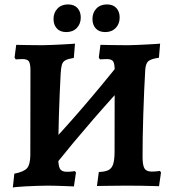

<svg xmlns="http://www.w3.org/2000/svg" viewBox="-20 -848 791 877"><path d="M226.2 -87.3 169.8 -148.8Q264.3 -248.3 354.8 -353.3Q445.3 -458.3 532.8 -568.3L590.2 -506.8Q494.7 -405.4 404 -300.6Q313.2 -195.9 226.2 -87.3ZM38.6 8.8 45.5 -54.7Q89.8 -63.3 103.9 -80.1Q118 -96.9 118.5 -138.9L119.1 -525.6Q119.1 -557.1 111.9 -567.7Q104.6 -578.2 82.5 -578.2Q74 -578.2 62.9 -577.4Q51.7 -576.7 51.7 -576.7L46.5 -585.2L54 -643.2Q54 -643.2 66.6 -642.9Q79.3 -642.6 98.6 -642.3Q118 -642.1 138.5 -641.8Q159.1 -641.5 174 -641.5Q192.7 -641.5 218 -642.8Q243.3 -644.1 267.2 -645.1Q291.1 -646.2 306.8 -647.4Q322.5 -648.7 322.5 -648.7L317.2 -583.4Q291.3 -579.4 278.9 -572.8Q266.6 -566.1 262.6 -552Q258.6 -537.9 257 -510.5Q255 -469 252.7 -419.2Q250.5 -369.5 249 -317.3Q247.5 -265.1 246.7 -217.3Q245.9 -169.4 245.9 -131.8Q245.9 -90.9 253.8 -77.2Q261.7 -63.4 285 -63.4Q299.5 -63.4 310.9 -64.9Q322.3 -66.4 322.3 -66.4L327 -59.7L317.6 3.5Q317.6 3.5 304.6 3Q291.6 2.5 272.1 1.7Q252.5 1 232.1 0.5Q211.7 0 197.8 0Q174.9 0 148.1 1Q121.2 2 96.1 3.3Q71 4.6 55.1 6.2Q39.2 7.7 38.6 8.8ZM706.4 2.5Q706.4 2.5 683.1 1.8Q659.8 1 626 0.5Q592.3 0 561.3 0Q546 0 522.9 0.3Q499.8 0.5 476.8 0.8Q453.7 1 438.3 1.3Q422.8 1.5 422.8 1.5L431.4 -62.4Q460.2 -63.4 475.6 -71.2Q490.9 -78.9 497.1 -99Q503.3 -119.1 503.3 -155.4L503.9 -525.6Q503.9 -556.7 496.9 -567.4Q489.9 -578.2 467.8 -578.2Q458.8 -578.2 447.6 -577.4Q436.5 -576.7 436.5 -576.7L431.3 -585.2L438.8 -643.2Q438.8 -643.2 452.4 -642.9Q466.1 -642.6 486.6 -642.3Q507.1 -642.1 528.6 -641.8Q550 -641.5 565.6 -641.5Q583.2 -641.5 607.8 -642.8Q632.4 -644.1 656.1 -645.1Q679.8 -646.2 695.6 -647.4Q711.4 -648.7 711.4 -648.7L706 -584.3Q669 -578.9 657.2 -568.3Q645.4 -557.7 643.4 -528.7Q640.8 -484.9 638.5 -432.4Q636.3 -379.9 634.5 -325.2Q632.7 -270.6 631.9 -220.6Q631.2 -170.5 631.2 -131.8Q631.2 -93.2 639.9 -78.7Q648.7 -64.3 672.9 -64.3Q686.6 -64.3 698.6 -65.8Q710.7 -67.3 710.7 -67.3L715.4 -60.1ZM460.9 -701.5Q432.3 -701.5 417.3 -718.1Q402.3 -734.8 402.3 -761.2Q402.3 -790.2 420.3 -809Q438.4 -827.8 468.5 -827.8Q496.6 -827.8 511.6 -811.2Q526.6 -794.6 526.6 -768.2Q526.6 -739.1 508.6 -720.3Q490.5 -701.5 460.9 -701.5ZM282.7 -701.5Q254.6 -701.5 239.6 -718.1Q224.5 -734.8 224.5 -761.2Q224.5 -790.2 242.6 -809Q260.7 -827.8 290.8 -827.8Q318.9 -827.8 333.9 -811.2Q348.9 -794.6 348.9 -768.2Q348.9 -739.1 330.9 -720.3Q312.8 -701.5 282.7 -701.5Z"/></svg>

Font: Alegreya
Style: Regular
Weight: 400
Designer: Juan Pablo del Peral
Foundry: Huerta Tipografica
Version: Version 2.009